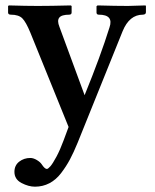

<svg xmlns="http://www.w3.org/2000/svg" viewBox="-20 -456 573 708"><path d="M432.1 -340.8 266.1 70.8Q251.5 106.4 237.8 132.1Q224.1 157.7 205.3 182.4Q186.5 207 162.1 219.7Q137.7 232.4 108.9 232.4Q85.4 232.4 59.3 218.8Q33.2 205.1 33.2 177.7Q33.2 153.8 50.8 140.1Q68.4 126.5 91.8 126.5Q103 126.5 115.7 134Q128.4 141.6 133.8 149.9Q145 167 152.8 167Q157.2 167 165.8 157.2Q174.3 147.5 188 122.1Q201.7 96.7 214.8 61L232.9 12.2L91.8 -335.9Q75.7 -375 62.3 -388.4Q48.8 -401.9 20 -401.9Q10.3 -401.9 9.8 -409.2V-434.1L13.2 -436Q78.1 -434.1 119.1 -434.1Q166 -434.1 240.2 -436L244.1 -434.1V-410.2Q244.1 -402.3 235.8 -401.9Q207 -401.9 198.5 -390.9Q189.9 -379.9 199.2 -356.9L292 -105Q351.1 -250 383.8 -355Q399.9 -401.9 344.2 -401.9Q336.4 -401.9 335.9 -409.2V-433.1L339.8 -436Q407.7 -434.1 452.1 -434.1L516.1 -436L518.1 -434.1V-411.1Q518.1 -402.3 506.8 -401.9Q457 -401.9 432.1 -340.8Z"/></svg>

Font: Linux Libertine
Style: Semibold
Weight: 600
Designer: Philipp H. Poll
Foundry: Philipp H. Poll
Version: Version 5.1.2 ; ttfautohint (v0.9)